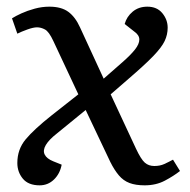

<svg xmlns="http://www.w3.org/2000/svg" viewBox="-20 -542 571 576"><path d="M291 -306 348 -356Q372 -377 385 -393.5Q398 -410 398 -423.5Q398 -437 382 -448L354 -470Q360 -492 378 -507Q396 -522 422 -522Q451 -522 467 -502.5Q483 -483 483 -459Q483 -438 474 -419Q465 -400 440 -374Q415 -348 365 -305L312 -259L388 -96Q403 -64 414.5 -54Q426 -44 443 -44Q460 -44 473 -50Q486 -56 499 -63L520 -29Q501 -14 474.5 0Q448 14 414 14Q387 14 368.5 7Q350 0 336.5 -16Q323 -32 311 -56L237 -212L150 -141Q127 -123 117.5 -107Q108 -91 114 -78.5Q120 -66 140 -58L165 -48Q160 -21 142 -3.5Q124 14 99 14Q65 14 48.5 -6Q32 -26 32 -53Q32 -94 57 -124Q82 -154 135 -196L215 -259L140 -419Q127 -447 115 -453.5Q103 -460 91 -460Q80 -460 62 -453.5Q44 -447 32 -441L16 -487Q27 -494 44.5 -502Q62 -510 84 -516Q106 -522 128 -522Q164 -522 185 -506.5Q206 -491 220 -460Z"/></svg>

Font: Literata 18pt
Style: Italic
Weight: 400
Italic angle: -2°
Designer: Latin by Veronika Burian and Jose Scaglione. Greek by Irene Vlachou. Cyrillic by Vera Evstafieva
Foundry: TypeTogether
Version: Version 3.103;gftools[0.9.29]